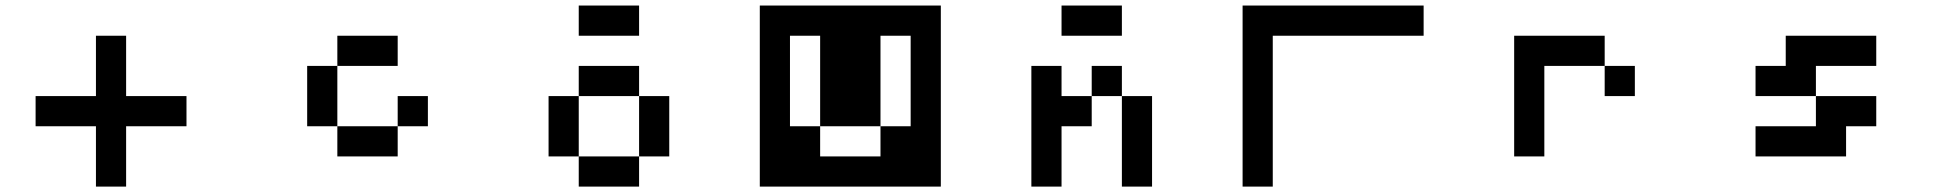

<svg xmlns="http://www.w3.org/2000/svg" viewBox="-20 -576 7151 707"><path d="M444.4 111.1V-111.1H666.7V-222.2H444.4V-444.4H333.3V-222.2H111.1V-111.1H333.3V111.1Z M1111.1 -111.1H1222.2V0H1444.4V-111.1H1222.2V-333.3H1111.1ZM1444.4 -111.1H1555.6V-222.2H1444.4ZM1222.2 -333.3H1444.4V-444.4H1222.2Z M2111.1 -444.4H2333.3V-555.6H2111.1ZM2111.1 -333.3V-222.2H2000V0H2111.1V-222.2H2333.3V-333.3ZM2111.1 0V111.1H2333.3V0ZM2333.3 0H2444.4V-222.2H2333.3Z M2777.8 111.1H3444.4V-555.6H2777.8ZM3000 -111.1H3222.2V0H3000ZM3000 -111.1H2888.9V-444.4H3000ZM3222.2 -111.1V-444.4H3333.3V-111.1Z M3888.9 -333.3H3777.8V111.1H3888.9V-111.1H4000V-222.2H4111.1V111.1H4222.2V-222.2H4111.1V-333.3H4000V-222.2H3888.9ZM3888.9 -444.4H4111.1V-555.6H3888.9Z M4666.7 111.1V-444.4H5222.2V-555.6H4555.6V111.1Z M5888.9 -333.3V-222.2H6000V-333.3ZM5888.9 -333.3V-444.4H5555.6V0H5666.7V-333.3Z M6555.6 -333.3H6444.4V-222.2H6666.7V-333.3H6888.9V-444.4H6555.6ZM6666.7 -222.2V-111.1H6444.4V0H6777.8V-111.1H6888.9V-222.2Z"/></svg>

Font: linjaSipiki
Style: Regular
Weight: 500
Foundry: Made with Bits'n'Picas by Kreative Software
Version: Version 1.3